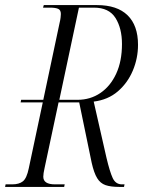

<svg xmlns="http://www.w3.org/2000/svg" viewBox="-43 -734 575 754"><path d="M-23 0 -21 -10H5Q32 -10 47 -22Q62 -34 70 -73L125 -332H38L40 -342H127L191 -644Q194 -656 195 -665.5Q196 -675 196 -679Q196 -695 185 -699.5Q174 -704 154 -704H126L129 -714H338Q417 -714 458 -674Q499 -634 499 -558Q499 -505 478.5 -456.5Q458 -408 419.5 -375Q381 -342 325 -335L375 -115Q388 -60 399.5 -35Q411 -10 436 -10H446L444 0H425Q392 0 371.5 -7Q351 -14 338.5 -34.5Q326 -55 317 -95L268 -332H187L132 -74Q127 -52 127 -40Q127 -10 173 -10H211L209 0ZM261 -342Q312 -342 351.5 -369Q391 -396 413.5 -445Q436 -494 436 -561Q436 -623 410.5 -663.5Q385 -704 326 -704H267L190 -342Z"/></svg>

Font: Noto Serif Display ExtraCondensed Light
Style: Italic
Weight: 300
Width: 2
Italic angle: -12°
Designer: Monotype Design Team
Foundry: Monotype Imaging Inc.
Version: Version 2.009